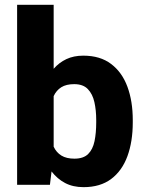

<svg xmlns="http://www.w3.org/2000/svg" viewBox="-20 -770 603 800"><path d="M533.2 -270V-259.8Q533.2 -180.2 511 -119.4Q488.8 -58.6 443.4 -24.4Q397.9 9.8 328.1 9.8Q283.7 9.8 251 -7.6Q218.3 -24.9 194.8 -55.7L188 0H51.3V-750H203.6V-483.4Q226.1 -509.3 256.6 -523.7Q287.1 -538.1 327.1 -538.1Q397.5 -538.1 443.1 -503.4Q488.8 -468.8 511 -408.4Q533.2 -348.1 533.2 -270ZM380.9 -259.8V-270Q380.9 -310.5 373.3 -344.5Q365.7 -378.4 345.9 -398.9Q326.2 -419.4 289.1 -419.4Q255.9 -419.4 235.4 -406.5Q214.8 -393.6 203.6 -369.6V-158.7Q214.8 -134.8 235.8 -121.8Q256.8 -108.9 290 -108.9Q327.6 -108.9 347.2 -128.2Q366.7 -147.5 373.8 -181.6Q380.9 -215.8 380.9 -259.8Z"/></svg>

Font: Vazirmatn RD ExtraBold
Style: Regular
Weight: 800
Designer: Saber Rastikerdar
Foundry: Saber Rastikerdar
Version: Version 32.102